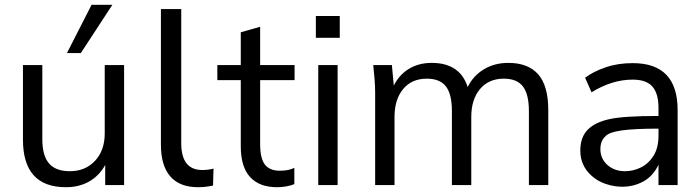

<svg xmlns="http://www.w3.org/2000/svg" viewBox="-20 -774 2929 803"><path d="M76 0ZM256 9Q76 9 76 -190V-502H157V-192Q157 -123 185 -90.5Q213 -58 272 -58Q337 -58 377.5 -101.5Q418 -145 418 -216V-502H499V0H420V-84Q395 -39 353 -15Q311 9 256 9ZM260 -552 363 -754H450L318 -552Z M809 9Q731 9 692 -36.5Q653 -82 653 -168V-736H738V-175Q738 -63 826 -63Q852 -63 873 -69L871 2Q839 9 809 9Z M1139 9Q1065 9 1026 -33.5Q987 -76 987 -162V-439H889V-502H987V-639L1068 -662V-502H1212V-439H1068V-171Q1068 -111 1088 -85.5Q1108 -60 1150 -60Q1169 -60 1184 -63Q1199 -66 1211 -72V-4Q1197 2 1177.5 5.5Q1158 9 1139 9Z M1301 -616V-707H1401V-616ZM1311 0V-502H1392V0Z M1549 0V-386Q1549 -414 1546.5 -443.5Q1544 -473 1541 -502H1619L1627 -416Q1649 -461 1690 -486Q1731 -511 1786 -511Q1843 -511 1881 -486.5Q1919 -462 1936 -410Q1959 -457 2003.5 -484Q2048 -511 2106 -511Q2189 -511 2231 -463Q2273 -415 2273 -314V0H2192V-309Q2192 -380 2167 -412.5Q2142 -445 2087 -445Q2024 -445 1987.5 -401.5Q1951 -358 1951 -285V0H1870V-309Q1870 -380 1845 -412.5Q1820 -445 1765 -445Q1702 -445 1666 -401.5Q1630 -358 1630 -285V0Z M2582 7Q2549 7 2514 -4.5Q2479 -16 2453 -40Q2407 -82 2407 -144Q2407 -200 2438 -231.5Q2469 -263 2530 -276Q2589 -289 2734 -289V-323Q2734 -383 2708.5 -412Q2683 -441 2626 -441Q2540 -441 2454 -388L2427 -449Q2462 -475 2513 -492.5Q2564 -510 2626 -510Q2814 -510 2814 -314V0H2734V-85Q2711 -37 2670.5 -15Q2630 7 2582 7ZM2594 -58Q2629 -58 2661 -74Q2693 -90 2713.5 -123Q2734 -156 2734 -207V-236Q2633 -236 2580 -228.5Q2527 -221 2512 -204Q2491 -185 2491 -150Q2491 -111 2520 -84.5Q2549 -58 2594 -58Z"/></svg>

Font: Winston
Style: Regular
Weight: 400
Designer: Original fonts by Vernon Adams / Changes by Cristiano Sobral
Foundry: Original fonts by Vernon Adams / Changes by Cristiano Sobral
Version: Version 2.503;July 17, 2020;FontCreator 13.0.0.2655 64-bit